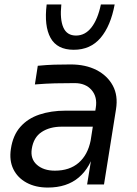

<svg xmlns="http://www.w3.org/2000/svg" viewBox="-20 -830 615 864"><path d="M448 0H372L398 -160H382L411 -345Q419 -394 392 -425Q365 -456 316 -456Q267 -456 227 -455Q187 -454 137 -450L150 -534Q191 -538 224 -539Q257 -540 298 -540Q365 -540 414 -515Q463 -490 487.5 -445Q512 -400 502 -338ZM195 14Q140 14 99.5 -8Q59 -30 40 -69Q21 -108 29 -160Q38 -221 71.5 -259Q105 -297 157.5 -314.5Q210 -332 274 -332H419L407 -260H258Q204 -260 167.5 -236Q131 -212 123 -160Q116 -115 146 -88.5Q176 -62 227 -62Q293 -62 334 -97.5Q375 -133 388 -198L408 -160Q388 -77 334.5 -31.5Q281 14 195 14ZM312 -606Q237 -606 207.5 -659.5Q178 -713 190 -810H256Q249 -743 265 -706.5Q281 -670 322 -670Q363 -670 391.5 -706.5Q420 -743 434 -810H496Q478 -713 432.5 -659.5Q387 -606 312 -606Z"/></svg>

Font: Sora Variable Italic
Style: Regular
Weight: 400
Designer: Jonathan Barnbrook, Julián Moncada
Foundry: Barnbrook Fonts
Version: Version 2.000